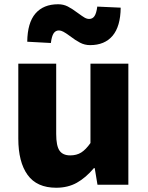

<svg xmlns="http://www.w3.org/2000/svg" viewBox="-20 -868 694 902"><path d="M66 -217V-569H244V-239Q244 -183 259.5 -160.5Q275 -138 310 -138Q340 -138 361.5 -151.5Q383 -165 405 -196V-569H583V0H438L425 -78H421Q383 -33 341 -9.5Q299 14 244 14Q153 14 109.5 -46.5Q66 -107 66 -217ZM308 -699Q289 -713 277.5 -719Q266 -725 257 -725Q241 -725 232 -711.5Q223 -698 219 -666L108 -672Q109 -761 146.5 -804.5Q184 -848 253 -848Q278 -848 298.5 -837.5Q319 -827 347 -806Q366 -792 377 -785.5Q388 -779 399 -779Q415 -779 424 -792.5Q433 -806 437 -837L547 -832Q546 -744 509 -700Q472 -656 403 -656Q378 -656 356 -667.5Q334 -679 308 -699Z"/></svg>

Font: Merged Yaku Han JP Black
Style: Regular
Weight: 900
Designer: Ryoko NISHIZUKA 西塚涼子 (kana, bopomofo & ideographs); Paul D. Hunt (Latin, Greek & Cyrillic); Sandoll Communications 산돌커뮤니
Foundry: Adobe
Version: Version 2.004